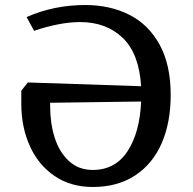

<svg xmlns="http://www.w3.org/2000/svg" viewBox="-20 -731 771 766"><path d="M65 -317V-369L91 -402L543 -387Q535 -517 469.5 -580Q404 -643 299 -643Q258 -643 210 -633.5Q162 -624 116 -608L86 -663Q196 -711 320 -711Q419 -711 496 -672Q573 -633 617 -552.5Q661 -472 661 -352Q661 -242 625 -159.5Q589 -77 519 -31Q449 15 350 15Q262 15 197.5 -29Q133 -73 99 -148.5Q65 -224 65 -317ZM350 -53Q440 -53 489 -128Q538 -203 543 -326L180 -321V-308Q180 -240 198 -182.5Q216 -125 254.5 -89Q293 -53 350 -53Z"/></svg>

Font: Andada Pro Medium
Style: Regular
Weight: 500
Designer: Carolina Giovagnoli
Foundry: Huerta Tipografica
Version: Version 3.005; ttfautohint (v1.8.4)